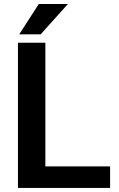

<svg xmlns="http://www.w3.org/2000/svg" viewBox="-20 -920 581 940"><path d="M519 -105.5V0H67.9V-710.9H202.1V-105.5ZM74.2 -752 169.9 -900.4H312.5L179.2 -752Z"/></svg>

Font: Vazirmatn RD UI FD SemiBold
Style: Regular
Weight: 600
Designer: Saber Rastikerdar
Foundry: Saber Rastikerdar
Version: Version 33.003